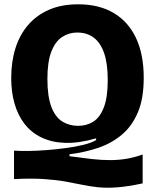

<svg xmlns="http://www.w3.org/2000/svg" viewBox="-20 -694 719 891"><path d="M642 157Q572 172 522.5 175.5Q473 179 435 175Q397 171 361.5 163.5Q326 156 284 148.5Q242 141 184.5 137Q127 133 45 137V5Q73 7 112.5 6.5Q152 6 197 2.5Q242 -1 286.5 -7Q331 -13 367.5 -22Q404 -31 426 -44V-52Q346 -29 283 -31Q220 -33 172.5 -56Q125 -79 94 -119Q63 -159 47.5 -213Q32 -267 32 -332Q32 -407 51.5 -469.5Q71 -532 110 -577.5Q149 -623 207 -648.5Q265 -674 343 -674Q440 -674 508 -633.5Q576 -593 611.5 -517Q647 -441 647 -333Q647 -237 620 -173Q593 -109 545.5 -69Q498 -29 436 -8Q374 13 302 22L303 31Q361 39 406 44Q451 49 490 49Q529 49 566 43Q603 37 642 23ZM342 -110Q382 -110 413 -129.5Q444 -149 462 -196Q480 -243 480 -322Q480 -398 463.5 -446.5Q447 -495 415.5 -519Q384 -543 338 -543Q300 -543 268.5 -522.5Q237 -502 218.5 -455Q200 -408 200 -328Q200 -247 218 -199Q236 -151 268.5 -130.5Q301 -110 342 -110Z"/></svg>

Font: Bricolage Grotesque 72pt ExtraBold
Style: Regular
Weight: 800
Designer: Mathieu Triay
Foundry: Atelier Triay
Version: Version 1.001;gftools[0.9.33.dev8+g029e19f]